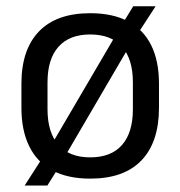

<svg xmlns="http://www.w3.org/2000/svg" viewBox="-20 -542 560 596"><path d="M260 12.5Q190 12.5 142.5 -13Q95 -38.5 70.8 -87.8Q46.5 -137 46.5 -207.5V-282Q46.5 -388 101 -444.5Q155.5 -501 260 -501Q330 -501 377.5 -475.8Q425 -450.5 449.2 -401.8Q473.5 -353 473.5 -282V-207.5Q473.5 -101 419.2 -44.2Q365 12.5 260 12.5ZM56.5 34 116.5 -59.5 134.5 -83.5 347 -446 358 -464.5 393.5 -522.5H463L406.5 -435.5L388.5 -410.5L177.5 -49.5L166 -28.5L127 34ZM260 -53.5Q325 -53.5 358.8 -92Q392.5 -130.5 392.5 -203V-286.5Q392.5 -358.5 358.8 -396.8Q325 -435 260 -435Q195.5 -435 161.5 -396.8Q127.5 -358.5 127.5 -286.5V-203Q127.5 -130.5 161.5 -92Q195.5 -53.5 260 -53.5Z"/></svg>

Font: Anek Bangla
Style: Regular
Weight: 400
Designer: Sulekha Rajkumar (Bangla), Yesha Goshar (Latin)
Foundry: Ek Type
Version: Version 1.003